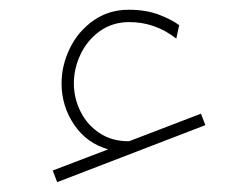

<svg xmlns="http://www.w3.org/2000/svg" viewBox="-20 -367 500 392"><path d="M96.7 4.9 399.3 -111.5 390.3 -134.9 243.7 -78.7Q209.5 -78.2 183.9 -94.9Q158.3 -111.5 144.6 -138.9Q130.8 -166.4 130.8 -196.9Q130.8 -227.5 144.6 -256.3Q158.3 -285.1 183.7 -303.3Q209.1 -321.5 242.4 -321.9Q296.3 -322.4 339.9 -288.2L345.8 -315.6Q330.9 -326.9 304.6 -337Q278.3 -347.1 242.8 -347.1Q202.3 -347.1 171.1 -325.3Q139.8 -303.5 122.8 -268.7Q105.7 -233.8 105.7 -196.9Q105.7 -150.2 131.5 -112.2Q157.4 -74.2 201 -62.1L87.7 -18.9Z"/></svg>

Font: Arad-VF Thin Dots1
Style: Regular
Weight: 100
Designer: Mohammad Darvishi
Version: Version 1.000;August 30, 2024;FontCreator 15.0.0.2992 64-bit